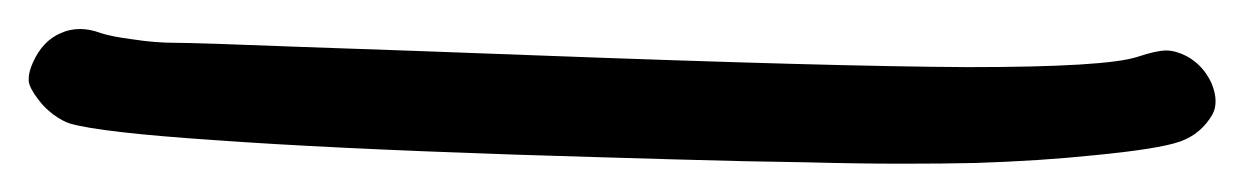

<svg xmlns="http://www.w3.org/2000/svg" viewBox="-30 -35 874 135"><path d="M331.5 73.7Q200.7 69.3 120.6 63.5Q40.5 58.1 19 51.8Q14.2 50.3 7.3 45.4Q1 40.5 -2.9 35.2Q-9.3 26.9 -9.8 22Q-9.8 21 -9.8 20Q-9.8 15.6 -6.8 8.8Q0 -6.3 12.7 -11.7Q19 -14.6 26.4 -14.6Q33.2 -14.6 41 -11.7Q48.3 -9.3 63.5 -7.3Q79.1 -4.9 93.3 -4.9Q107.9 -4.9 182.1 -2Q256.3 0.5 346.2 3.9Q553.7 11.7 650.9 12.2Q748 12.2 770 4.9Q783.2 0.5 790 0.5Q796.4 0.5 804.2 4.4Q815.9 10.7 821.8 23.4Q824.7 30.3 824.7 36.1Q824.7 41 822.8 44.9Q814.9 59.1 799.8 64.5Q784.7 69.8 738.8 74.2Q701.7 78.1 655.8 79.6Q633.3 80.1 604.5 80.1Q573.7 80.1 536.1 79.1Q495.6 78.6 445.3 77.1Q395 75.7 331.5 73.7Z"/></svg>

Font: Casuwalt
Style: Regular
Weight: 400
Designer: Walter E Stewart
Version: 0.1